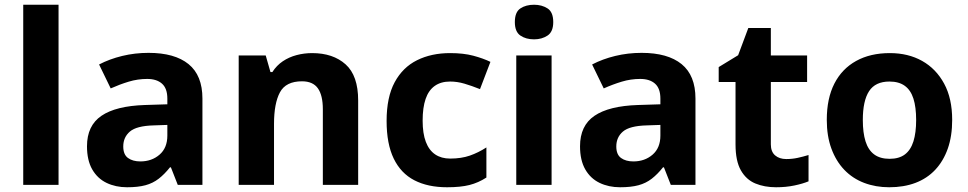

<svg xmlns="http://www.w3.org/2000/svg" viewBox="-20 -780 4082 810"><path d="M227 0H78V-760H227Z M607 -557Q717 -557 775.5 -509.5Q834 -462 834 -364V0H730L701 -74H697Q674 -45 649.5 -26Q625 -7 593.5 1.5Q562 10 516 10Q468 10 429.5 -8.5Q391 -27 369 -65.5Q347 -104 347 -163Q347 -250 408 -291.5Q469 -333 591 -337L686 -340V-364Q686 -407 663.5 -427Q641 -447 601 -447Q561 -447 523 -435.5Q485 -424 447 -407L398 -508Q442 -531 495.5 -544Q549 -557 607 -557ZM628 -251Q556 -249 528 -225Q500 -201 500 -162Q500 -128 520 -113.5Q540 -99 572 -99Q620 -99 653 -127.5Q686 -156 686 -208V-253Z M1297 -556Q1385 -556 1438 -508.5Q1491 -461 1491 -356V0H1342V-319Q1342 -378 1321 -407.5Q1300 -437 1254 -437Q1186 -437 1161 -390.5Q1136 -344 1136 -257V0H987V-546H1101L1121 -476H1129Q1147 -504 1173 -521.5Q1199 -539 1231 -547.5Q1263 -556 1297 -556Z M1866 10Q1785 10 1728 -19.5Q1671 -49 1641 -111Q1611 -173 1611 -270Q1611 -370 1645 -433Q1679 -496 1739.5 -526Q1800 -556 1879 -556Q1935 -556 1976.5 -545Q2018 -534 2049 -519L2005 -404Q1970 -418 1939.5 -427Q1909 -436 1879 -436Q1840 -436 1814 -417.5Q1788 -399 1775.5 -362.5Q1763 -326 1763 -271Q1763 -217 1776.5 -181.5Q1790 -146 1816 -128.5Q1842 -111 1879 -111Q1926 -111 1962 -123.5Q1998 -136 2032 -158V-31Q1998 -9 1960.5 0.5Q1923 10 1866 10Z M2307 -546V0H2158V-546ZM2233 -760Q2266 -760 2290 -744.5Q2314 -729 2314 -686.8Q2314 -646 2290 -630Q2266 -614 2233 -614Q2198.7 -614 2175.4 -630Q2152 -646 2152 -686.8Q2152 -729 2175.4 -744.5Q2198.7 -760 2233 -760Z M2687 -557Q2797 -557 2855.5 -509.5Q2914 -462 2914 -364V0H2810L2781 -74H2777Q2754 -45 2729.5 -26Q2705 -7 2673.5 1.5Q2642 10 2596 10Q2548 10 2509.5 -8.5Q2471 -27 2449 -65.5Q2427 -104 2427 -163Q2427 -250 2488 -291.5Q2549 -333 2671 -337L2766 -340V-364Q2766 -407 2743.5 -427Q2721 -447 2681 -447Q2641 -447 2603 -435.5Q2565 -424 2527 -407L2478 -508Q2522 -531 2575.5 -544Q2629 -557 2687 -557ZM2708 -251Q2636 -249 2608 -225Q2580 -201 2580 -162Q2580 -128 2600 -113.5Q2620 -99 2652 -99Q2700 -99 2733 -127.5Q2766 -156 2766 -208V-253Z M3297 -109Q3322 -109 3345 -114Q3368 -119 3391 -126V-15Q3367 -5 3331.5 2.5Q3296 10 3254 10Q3205 10 3166.5 -6Q3128 -22 3105.5 -61.5Q3083 -101 3083 -171V-434H3012V-497L3094 -547L3137 -662H3232V-546H3385V-434H3232V-171Q3232 -140 3250 -124.5Q3268 -109 3297 -109Z M3997 -274Q3997 -205.6 3978.5 -153.1Q3959.9 -100.5 3925.5 -63.7Q3891 -27 3842 -8.5Q3793 10 3731.4 10Q3674.2 10 3625.6 -8.5Q3577 -27 3542 -63.5Q3507 -100 3487.5 -153Q3468 -206 3468 -274.2Q3468 -364.7 3500 -427.3Q3532.1 -489.9 3591.9 -522.9Q3651.7 -556 3734 -556Q3811.4 -556 3870.2 -523Q3929 -490 3963 -427.3Q3997 -364.7 3997 -274ZM3620 -273.8Q3620 -220 3631.5 -183.5Q3643 -147 3668 -128.5Q3693 -110 3733 -110Q3773 -110 3797.5 -128.5Q3822 -147 3833.5 -183.5Q3845 -220 3845 -273.6Q3845 -328 3833.5 -364Q3822 -400 3797 -418Q3772.1 -436 3732.3 -436Q3673 -436 3646.5 -395.5Q3620 -355 3620 -273.8Z"/></svg>

Font: Noto Sans Telugu
Style: Regular
Weight: 400
Designer: Jelle Bosma - Monotype Design Team
Foundry: Monotype Imaging Inc.
Version: Version 2.003